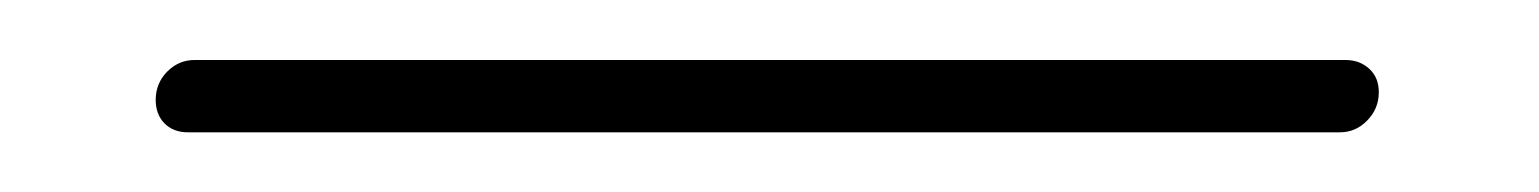

<svg xmlns="http://www.w3.org/2000/svg" viewBox="-20 -20 513 64"><path d="M439.6 10.7Q439.6 16.3 435.7 20.2Q431.9 24.1 426.7 24.1H42.6Q37.8 24.1 34.8 21.1Q31.9 18.1 31.9 13.3Q31.9 7.8 35.7 3.9Q39.6 0 44.8 0H428.5Q433.3 0 436.5 3Q439.6 5.9 439.6 10.7Z"/></svg>

Font: 26F Galaxy Sans Thin
Style: Italic
Weight: 100
Italic angle: -4.99998°
Designer: C₂₉H₂₅N₃O₅
Version: Version 1.200